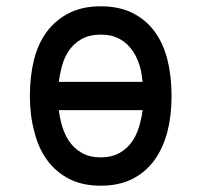

<svg xmlns="http://www.w3.org/2000/svg" viewBox="-20 -580 640 610"><path d="M300 10Q242 10 200 -11.5Q158 -33 130 -71Q102 -109 89 -162Q75 -213 75 -274V-276Q75 -338 88 -390Q101 -442 129 -479.5Q157 -517 199.5 -538.5Q242 -560 300 -560Q359 -560 401.5 -538.5Q444 -517 471.5 -479.5Q499 -442 512 -390Q525 -338 525 -276V-274Q525 -213 512 -162Q498 -109 470.5 -71Q443 -33 400.5 -11.5Q358 10 300 10ZM167 -320H433Q431 -338 428 -355Q420 -390 403.5 -415.5Q387 -441 361.5 -455.5Q336 -470 300 -470Q264 -470 238.5 -455.5Q213 -441 196.5 -415.5Q180 -390 173 -354Q169 -338 167 -320ZM300 -80Q335 -80 360.5 -94.5Q386 -109 402.5 -134.5Q419 -160 427 -197Q431 -213 433 -230H167Q169 -212 173 -196Q181 -160 197.5 -134.5Q214 -109 239.5 -94.5Q265 -80 300 -80Z"/></svg>

Font: Maple Mono NF CN
Style: Regular
Weight: 400
Monospace: yes
Designer: subframe7536
Version: Version 7.000